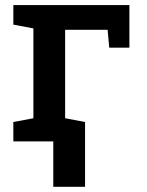

<svg xmlns="http://www.w3.org/2000/svg" viewBox="-20 -548 568 744"><path d="M31.7 0V-75.2L109.4 -89.8V-438L31.7 -452.6V-528.3H481.4V-363.3H403.3L397 -432.6H232.4V-89.8L309.6 -75.2V0ZM186.5 175.8V-67.9H309.6V175.8Z"/></svg>

Font: Roboto Slab LO Medium
Style: Regular
Weight: 500
Designer: Google
Version: Version 2.000